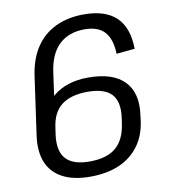

<svg xmlns="http://www.w3.org/2000/svg" viewBox="-81 -777 751 854"><g transform="rotate(-10 294.5 -350.0)"><path d="M92 -479Q103 -553 137 -604Q171 -655 226.5 -681.5Q282 -708 354 -708Q452 -708 501 -660.5Q550 -613 551 -518L468 -510Q466 -577 436.5 -609.5Q407 -642 346 -642Q276 -642 232.5 -602Q189 -562 177 -482L139 -210H54ZM259 8Q184 8 135 -17.5Q86 -43 65.5 -91.5Q45 -140 54 -210L91 -233Q105 -327 166 -377.5Q227 -428 325 -428Q436 -428 487.5 -375Q539 -322 525 -223L522 -198Q513 -132 479 -86Q445 -40 389.5 -16Q334 8 259 8ZM267 -59Q345 -59 386 -93.5Q427 -128 437 -199L441 -225Q451 -297 419.5 -331.5Q388 -366 311 -366Q236 -366 194 -334Q152 -302 143 -234L139 -207Q128 -131 160 -95Q192 -59 267 -59Z"/></g></svg>

Font: Pathway Extreme SemiCondensed
Style: Italic
Weight: 400
Width: 4
Italic angle: -8°
Version: Version 1.001;gftools[0.9.26]